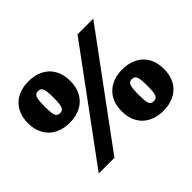

<svg xmlns="http://www.w3.org/2000/svg" viewBox="-157 -969 1218 1218"><g transform="rotate(-45 452.0 -359.5)"><path d="M646 -719.2H787.1L257.8 0H117.2ZM24.9 -543Q24.9 -587.9 39.1 -622.6Q53.2 -657.2 78.1 -680.7Q103 -704.1 137.9 -716.6Q172.9 -729 214.8 -729Q256.8 -729 292 -716.6Q327.1 -704.1 352.1 -680.7Q377 -657.2 390.9 -622.6Q404.8 -587.9 404.8 -543Q404.8 -498 390.9 -463.6Q377 -429.2 352.1 -405.5Q327.1 -381.8 292 -369.4Q256.8 -356.9 214.8 -356.9Q172.9 -356.9 137.9 -369.4Q103 -381.8 78.1 -405.5Q53.2 -429.2 39.1 -463.6Q24.9 -498 24.9 -543ZM174.8 -543Q174.8 -514.2 176.5 -494.6Q178.2 -475.1 182.6 -464.1Q187 -453.1 195.1 -448.5Q203.1 -443.8 214.8 -443.8Q227.1 -443.8 234.6 -448.5Q242.2 -453.1 246.6 -464.1Q251 -475.1 252.9 -494.6Q254.9 -514.2 254.9 -543Q254.9 -601.1 246.8 -621.6Q238.8 -642.1 214.8 -642.1Q190.9 -642.1 182.9 -621.6Q174.8 -601.1 174.8 -543ZM499 -175.8Q499 -221.2 512.9 -255.6Q526.9 -290 552 -313.5Q577.1 -336.9 612.1 -349.4Q647 -361.8 689 -361.8Q731 -361.8 765.9 -349.4Q800.8 -336.9 825.9 -313.5Q851.1 -290 865 -255.6Q878.9 -221.2 878.9 -175.8Q878.9 -130.9 865 -96.4Q851.1 -62 825.9 -38.6Q800.8 -15.1 765.9 -2.7Q731 9.8 689 9.8Q647 9.8 612.1 -2.7Q577.1 -15.1 552 -38.6Q526.9 -62 512.9 -96.4Q499 -130.9 499 -175.8ZM648.9 -175.8Q648.9 -147 650.4 -127.4Q651.9 -107.9 656.5 -96.9Q661.1 -85.9 668.9 -81.5Q676.8 -77.1 689 -77.1Q701.2 -77.1 708.5 -81.5Q715.8 -85.9 720.5 -96.9Q725.1 -107.9 727.1 -127.4Q729 -147 729 -175.8Q729 -233.9 720.9 -254.4Q712.9 -274.9 689 -274.9Q665 -274.9 657 -254.4Q648.9 -233.9 648.9 -175.8Z"/></g></svg>

Font: Ultra
Style: Regular
Weight: 400
Designer: Astigmatic (AOETI)
Foundry: Astigmatic (AOETI)
Version: Version 1.000